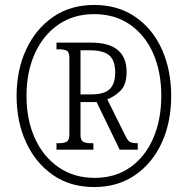

<svg xmlns="http://www.w3.org/2000/svg" viewBox="-20 -745 753 775"><path d="M360 10Q263 10 193 -39Q123 -88 85 -171Q47 -254 47 -358Q47 -462 85.5 -545Q124 -628 194 -676.5Q264 -725 360 -725Q456 -725 526 -677Q596 -629 633.5 -545.5Q671 -462 671 -358Q671 -252 633 -169Q595 -86 525 -38Q455 10 360 10ZM362 -27Q445 -27 505.5 -69.5Q566 -112 598.5 -187Q631 -262 631 -358Q631 -455 598.5 -529Q566 -603 505 -645.5Q444 -688 360 -688Q277 -688 215.5 -645.5Q154 -603 120.5 -528.5Q87 -454 87 -359Q87 -261 121 -186.5Q155 -112 217 -69.5Q279 -27 362 -27ZM208 -141V-167H219Q238 -167 249 -173Q260 -179 260 -201V-511Q260 -535 249 -540.5Q238 -546 219 -546H208V-573H347Q491 -573 491 -455Q491 -403 466.5 -379Q442 -355 413 -344L488 -193Q496 -177 505 -172Q514 -167 536 -167V-141H463L370 -333H305V-201Q305 -179 315.5 -173Q326 -167 345 -167H357V-141ZM348 -364Q402 -364 423.5 -386Q445 -408 445 -452Q445 -501 421 -521.5Q397 -542 343 -542H305V-364Z"/></svg>

Font: Noto Serif Condensed Light
Style: Italic
Weight: 300
Width: 3
Italic angle: -12°
Designer: Monotype Design Team
Foundry: Monotype Imaging Inc.
Version: Version 2.014; ttfautohint (v1.8.4.7-5d5b)